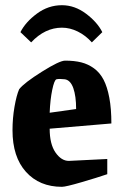

<svg xmlns="http://www.w3.org/2000/svg" viewBox="-20 -702 469 734"><path d="M99.1 -540 58.1 -579.1Q77.6 -617.7 121.1 -649.9Q164.6 -682.1 216.8 -682.1Q265.6 -682.1 308.8 -649.7Q352.1 -617.2 371.1 -579.1L331.1 -540Q307.6 -566.4 277.6 -581.3Q247.6 -596.2 216.8 -596.2Q151.9 -596.2 99.1 -540ZM216.8 12.2Q130.9 12.2 79.3 -44.9Q27.8 -102.1 27.8 -204.1Q27.8 -250 35.4 -293.7Q43 -337.4 53.2 -360.8Q72.3 -385.3 139.9 -427.7Q207.5 -470.2 229 -470.2Q264.2 -470.2 290.5 -463.6Q316.9 -457 339.4 -440.7Q361.8 -424.3 376 -397.2Q390.1 -370.1 397.9 -328.4Q405.8 -286.6 405.8 -230L169.9 -210Q169.9 -151.4 192.1 -119.1Q214.4 -86.9 243.2 -86.9L390.1 -94.2V-36.1Q351.6 -22.9 291.5 -5.4Q231.4 12.2 216.8 12.2ZM169.9 -271 271 -285.2Q271 -334.5 260.3 -365Q249.5 -395.5 228 -398.9Q206.5 -401.4 195.8 -398.9Q187.5 -396 179.7 -358.6Q171.9 -321.3 169.9 -271Z"/></svg>

Font: Grenze
Style: Bold
Weight: 700
Designer: Renata Polastri
Foundry: Omnibus-Type
Version: Version 1.002;PS 001.002;hotconv 1.0.88;makeotf.lib2.5.64775